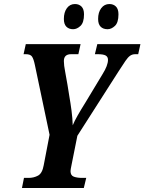

<svg xmlns="http://www.w3.org/2000/svg" viewBox="-20 -933 717 953"><path d="M89 0 99 -50H122Q148 -50 169 -61.5Q190 -73 197 -113L226 -264L153 -611Q147 -640 139 -652Q131 -664 108 -664H97L108 -714H380L369 -664H333Q297 -664 297 -630Q297 -609 303.5 -576.5Q310 -544 315 -512L324 -456Q330 -422 335 -384Q340 -346 341 -311Q349 -331 365.5 -360Q382 -389 404 -424L489 -565Q516 -608 516 -636Q516 -651 504.5 -657.5Q493 -664 465 -664H451L463 -714H677L666 -664H651Q637 -664 626 -656.5Q615 -649 602.5 -630.5Q590 -612 568 -578L364 -259L335 -114Q333 -103 331.5 -96Q330 -89 330 -84Q330 -62 346.5 -56Q363 -50 388 -50H408L396 0ZM514 -788Q492 -788 479.5 -800.5Q467 -813 467 -839Q467 -872 482.5 -892.5Q498 -913 523 -913Q543 -913 555.5 -900.5Q568 -888 568 -862Q568 -821 550.5 -804.5Q533 -788 514 -788ZM343 -788Q322 -788 309.5 -800.5Q297 -813 297 -839Q297 -872 312 -892.5Q327 -913 352 -913Q372 -913 384.5 -900.5Q397 -888 397 -862Q397 -821 379.5 -804.5Q362 -788 343 -788Z"/></svg>

Font: Noto Serif ExtraCondensed
Style: Bold Italic
Weight: 700
Width: 2
Italic angle: -12°
Designer: Monotype Design Team
Foundry: Monotype Imaging Inc.
Version: Version 2.013; ttfautohint (v1.8.4.7-5d5b)